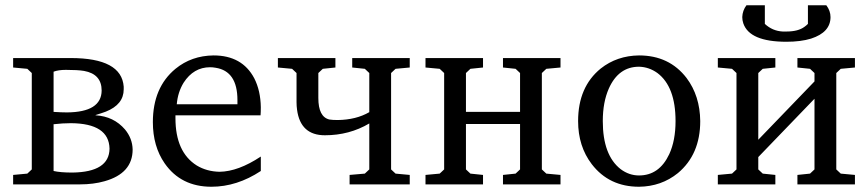

<svg xmlns="http://www.w3.org/2000/svg" viewBox="-20 -702 3305 731"><path d="M30 0V-36L84 -41L101 -57V-424L84 -440L30 -445V-481H249Q443 -481 451 -372Q451 -366 451 -362Q451 -304 383 -277Q367 -271 344 -264V-263Q413 -259 456 -209Q484 -175 485 -133Q485 -42 378 -12Q336 0 284 0ZM184 -51Q210 -45 256 -45Q396 -47 397 -136Q395 -232 250 -233Q219 -233 184 -229ZM184 -276Q216 -274 235 -274Q366 -275 367 -357Q367 -420 300 -432Q276 -436 231 -436Q202 -436 184 -429Z M562 -237Q562 -369 648 -440Q709 -490 793 -491Q902 -491 948 -404Q972 -357 973 -294Q973 -274 972 -263H648V-252Q648 -123 729 -72Q767 -49 816 -48Q887 -49 973 -106V-51Q882 9 785 9Q669 9 607 -80Q562 -145 562 -237ZM653 -305H884V-321Q884 -431 801 -444Q790 -446 780 -446Q717 -446 679 -387Q657 -351 653 -305Z M1038 -445V-481H1257V-445L1209 -440L1192 -424V-329Q1192 -257 1234 -247Q1246 -245 1266 -245Q1336 -246 1386 -275V-424L1369 -440L1321 -445V-481H1540V-445L1486 -440L1469 -424V-57L1486 -41L1540 -36V0H1311V-36L1369 -41L1386 -57V-232Q1310 -187 1217 -187Q1124 -187 1111 -284Q1109 -298 1109 -313V-424L1092 -440Z M1600 0V-36L1654 -41L1671 -57V-424L1654 -440L1600 -445V-481H1819V-445L1771 -440L1754 -424V-276H1960V-424L1943 -440L1895 -445V-481H2114V-445L2060 -440L2043 -424V-57L2060 -41L2114 -36V0H1895V-36L1943 -41L1960 -57V-230H1754V-57L1771 -41L1819 -36V0Z M2181 -241Q2181 -371 2267 -441Q2329 -490 2413 -491Q2528 -491 2594 -405Q2645 -337 2646 -241Q2646 -114 2561 -43Q2498 8 2413 9Q2299 9 2233 -77Q2181 -145 2181 -241ZM2275 -241Q2275 -111 2343 -58Q2375 -34 2413 -34Q2490 -34 2528 -115Q2552 -167 2552 -241Q2552 -372 2483 -424Q2451 -447 2413 -448Q2335 -448 2298 -365Q2275 -313 2275 -241Z M2806 -637Q2807 -662 2822 -682H2892V-611Q2921 -584 2960 -582Q2967 -582 2974 -582Q3019 -582 3043 -600Q3050 -605 3056 -611V-682H3126Q3142 -661 3142 -637Q3142 -579 3068 -555Q3029 -543 2974 -543Q2834 -543 2810 -613Q2806 -625 2806 -637ZM2713 0V-36L2767 -41L2784 -57V-424L2767 -440L2713 -445V-481H2932V-445L2884 -440L2867 -424V-170L3081 -392V-424L3064 -440L3016 -445V-481H3235V-445L3181 -440L3164 -424V-57L3181 -41L3235 -36V0H3016V-36L3064 -41L3081 -57V-326L2867 -104V-57L2884 -41L2932 -36V0Z"/></svg>

Font: Khartiya
Style: Regular
Weight: 500
Version: Version 1.0.1